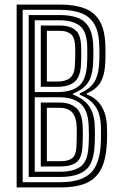

<svg xmlns="http://www.w3.org/2000/svg" viewBox="-20 -820 525 840"><path d="M52.8 0V-800H242.2Q306.2 -800 350.5 -783.2Q394.8 -766.5 417.9 -724.9Q441 -683.2 441.2 -608.5Q441.5 -593.8 441.5 -581.1Q441.5 -568.5 441 -556.5Q440.5 -544.5 439.5 -530.8Q435.8 -485 418 -456.9Q400.2 -428.8 359.8 -411.5V-406.8Q401 -392 423.9 -355.2Q446.8 -318.5 447.8 -265.8Q448.2 -250.2 448.4 -238.9Q448.5 -227.5 448.4 -217.9Q448.2 -208.2 447.8 -198Q447.2 -187.8 446 -174.2Q440.2 -107 415.8 -69Q391.2 -31 348.9 -15.5Q306.5 0 246.2 0ZM79.2 -23H246.2Q324.8 -23 367.8 -55.4Q410.8 -87.8 419.8 -174.2Q421.2 -191.5 421.6 -205.4Q422 -219.2 421.9 -233.4Q421.8 -247.5 421.5 -264.8Q420.2 -322.2 396.8 -355.2Q373.2 -388.2 328.8 -405.5V-411.5Q371.8 -430 390.5 -458Q409.2 -486 413 -531.5Q414.2 -544.5 414.6 -556.4Q415 -568.2 415 -581Q415 -593.8 414.8 -608.5Q414.5 -674.5 394.5 -711Q374.5 -747.5 336.1 -762.2Q297.8 -777 242.2 -777H79.2ZM105.5 -46V-754.2H242.2Q289.2 -754.2 321.6 -741.5Q354 -728.8 371 -697.1Q388 -665.5 388.2 -608.5Q388.5 -594 388.5 -582.1Q388.5 -570.2 388.1 -558.4Q387.8 -546.5 386.5 -531Q383.2 -484.8 363.2 -456.2Q343.2 -427.8 298.8 -409.8V-406.5Q347.5 -388.2 370.6 -354.2Q393.8 -320.2 394.8 -263.8Q395.2 -247.2 395.2 -234Q395.2 -220.8 395 -206.8Q394.8 -192.8 393.2 -174Q387.8 -99.5 350.2 -72.8Q312.8 -46 246.2 -46ZM132 -417.2H230.8Q290.2 -417.2 322.9 -442.1Q355.5 -467 360.2 -531.8Q361.2 -545 361.6 -557.1Q362 -569.2 362 -581.9Q362 -594.5 361.8 -608.5Q361.5 -680.8 330.4 -706Q299.2 -731.2 242.2 -731.2H132ZM158.5 -440.2V-708.2H242.2Q287 -708.2 311 -687.5Q335 -666.8 335.2 -608.5Q335.8 -592.2 335.6 -579.6Q335.5 -567 335.1 -555.5Q334.8 -544 334 -531.2Q330 -480.2 304.2 -460.2Q278.5 -440.2 230.8 -440.2ZM185 -463.2H230.8Q266 -463.2 285.4 -478.1Q304.8 -493 307.5 -531Q309 -553 309.1 -570.8Q309.2 -588.5 309 -608.5Q308.8 -654.8 290.9 -670Q273 -685.2 242.2 -685.2H185ZM132 -68.8H246.2Q301 -68.8 331.9 -90.9Q362.8 -113 367 -174.8Q368.2 -191.5 368.6 -205.2Q369 -219 368.9 -232.6Q368.8 -246.2 368.2 -262.8Q367 -334.8 334.4 -364.6Q301.8 -394.5 239.2 -394.5H132ZM158.5 -91.8V-371.5H239.5Q286.8 -371.5 313.8 -347.4Q340.8 -323.2 342 -260.8Q342.5 -246.2 342.5 -233.4Q342.5 -220.5 342 -206.4Q341.5 -192.2 340.5 -174.2Q337 -126.2 313.1 -109Q289.2 -91.8 246.2 -91.8ZM185 -114.8H246.2Q278.2 -114.8 295.1 -127.4Q312 -140 314.2 -174.2Q315 -193.2 315.4 -206.9Q315.8 -220.5 315.9 -232.9Q316 -245.2 315.8 -260.2Q314.8 -306.8 296.1 -327.6Q277.5 -348.5 239.8 -348.5H185Z"/></svg>

Font: Big Shoulders Inline Text Thin ExtraBold
Style: Regular
Weight: 800
Version: Version 2.002